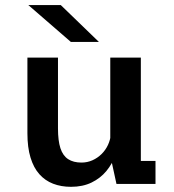

<svg xmlns="http://www.w3.org/2000/svg" viewBox="-20 -728 690 760"><path d="M261 11.5Q222 11.5 190.2 -0.8Q158.5 -13 135.8 -38.5Q113 -64 100.8 -104.2Q88.5 -144.5 88.5 -200.5V-500H209.5V-219.5Q209.5 -171 219.2 -141.2Q229 -111.5 249.8 -98Q270.5 -84.5 302.5 -84.5Q325.5 -84.5 345.8 -93.5Q366 -102.5 382 -118.2Q398 -134 407.5 -154.5Q417 -175 419 -198L448.5 -186Q448.5 -150 436.8 -115Q425 -80 401.2 -51.2Q377.5 -22.5 342.5 -5.5Q307.5 11.5 261 11.5ZM441 0 416.5 -112.5V-500H537.5V-64.5L516.5 -91H595.5V0ZM260.5 -562 92 -708H220.5L371.5 -562Z"/></svg>

Font: Trispace Thin Medium
Style: Regular
Weight: 500
Version: Version 1.210